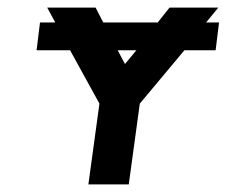

<svg xmlns="http://www.w3.org/2000/svg" viewBox="-20 -484 595 504"><path d="M289 -352H338L308 -316ZM104 -464 125 -425H85L76 -352H164L241 -212L212 0H318L347 -212L464 -352H546L555 -425H521L553 -464H425L394 -425H251L231 -464Z"/></svg>

Font: Hussar Tani
Style: Kurs
Weight: 700
Foundry: Cannot Into Space Fonts
Version: Version 0.92